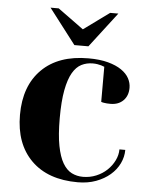

<svg xmlns="http://www.w3.org/2000/svg" viewBox="-53 -759 635 818"><g transform="rotate(5 265.0 -350.5)"><path d="M40 0ZM330 -495Q304 -495 282 -484Q260 -473 244 -445.5Q228 -418 219 -370.5Q210 -323 210 -250Q210 -179 219 -132.5Q228 -86 244 -59Q260 -32 282 -21Q304 -10 330 -10Q360 -10 386.5 -21Q413 -32 432.5 -50.5Q452 -69 463.5 -92.5Q475 -116 475 -140H500Q500 -110 486.5 -82Q473 -54 448 -32.5Q423 -11 388 2Q353 15 310 15Q182 15 111 -55.5Q40 -126 40 -250Q40 -374 111 -444.5Q182 -515 310 -515Q359 -515 394 -505.5Q429 -496 451.5 -480.5Q474 -465 484.5 -445.5Q495 -426 495 -405Q495 -371 474.5 -350.5Q454 -330 420 -330Q412 -330 404.5 -330.5Q397 -331 392 -332Q385 -333 380 -335V-485Q374 -487 366 -490Q359 -492 350 -493.5Q341 -495 330 -495ZM305 -566H245L130 -716H165L275 -636L385 -716H420Z"/></g></svg>

Font: Yeseva One
Style: Regular
Weight: 400
Designer: Jovanny Lemonad
Foundry: Jovanny Lemonad
Version: Version 2.001; ttfautohint (v0.91) -l 8 -r 50 -G 200 -x 0 -w